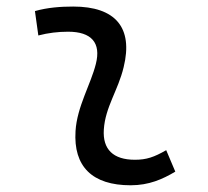

<svg xmlns="http://www.w3.org/2000/svg" viewBox="-20 -547 626 577"><path d="M479.5 -95.7C442.9 -74.7 420.4 -66.9 385.3 -66.9C320.3 -66.9 288.1 -98.1 292 -157.7C296.4 -225.6 335 -275.4 351.6 -345.2C380.9 -464.4 326.7 -527.3 200.2 -527.3C161.6 -527.3 123 -524.4 85 -513.7L95.2 -440.4C125 -448.2 154.8 -451.7 184.6 -451.7C254.9 -451.7 284.2 -418.5 268.1 -355C252.9 -293.9 211.4 -226.1 207 -153.3C200.2 -46.4 257.3 9.8 372.6 9.8C427.7 9.8 468.3 -8.3 506.8 -31.2Z"/></svg>

Font: Cascadia Code SemiLight
Style: Italic
Weight: 350
Italic angle: -10°
Monospace: yes
Designer: Aaron Bell
Foundry: Saja Typeworks
Version: Version 2404.023